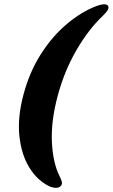

<svg xmlns="http://www.w3.org/2000/svg" viewBox="-20 -757 528 899"><path d="M90 -314.5Q118.5 -421 172.2 -504.8Q226 -588.5 294 -645.5Q362 -702.5 432.5 -729Q482 -746 487.5 -726Q492.5 -712.5 461 -682.5Q394 -619 337.2 -521Q280.5 -423 249.5 -306Q218.5 -189 223 -92Q227.5 5 259 68Q266.5 83 269.2 93.2Q272 103.5 266.5 111.5Q251.5 131.5 211.5 115.5Q155 88.5 117.5 27.8Q80 -33 70.8 -120.2Q61.5 -207.5 90 -314.5Z"/></svg>

Font: Fraunces 72pt S050 Black
Style: Italic
Weight: 900
Italic angle: -16°
Version: Version 1.000; ttfautohint (v1.8.3)